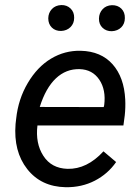

<svg xmlns="http://www.w3.org/2000/svg" viewBox="-20 -742 559 771"><path d="M33.7 0ZM243.7 9.8Q145 7.8 89.4 -63Q33.7 -133.8 42.5 -244.1L44.9 -265.1Q53.2 -343.8 91.6 -408.7Q129.9 -473.6 185.1 -506.6Q240.2 -539.6 304.2 -538.1Q385.7 -536.1 432.1 -483.9Q478.5 -431.6 482.9 -342.3Q484.4 -310.5 481 -278.8L475.6 -238.3H130.4Q121.6 -166.5 154.1 -116.2Q186.5 -65.9 251 -64Q329.1 -62 395.5 -134.3L446.3 -91.3Q413.1 -43.5 360.6 -16.4Q308.1 10.7 243.7 9.8ZM299.8 -464.4Q245.1 -465.8 204.3 -427.2Q163.6 -388.7 139.6 -312.5L396.5 -312L398.4 -319.8Q406.2 -381.3 378.7 -422.1Q351.1 -462.9 299.8 -464.4ZM173.8 -668.5Q174.3 -690.9 188.5 -705.8Q202.6 -720.7 226.1 -721.7Q248.5 -722.2 263.4 -707.8Q278.3 -693.4 277.8 -670.4Q277.8 -647.9 263.2 -633.3Q248.5 -618.7 225.6 -617.7Q202.6 -617.2 188.2 -631.3Q173.8 -645.5 173.8 -668.5ZM377.4 -667.5Q377.9 -689.9 392.1 -705.1Q406.2 -720.2 429.2 -721.2Q452.6 -721.7 467.3 -707.3Q481.9 -692.9 481.4 -669.4Q481.4 -646.5 466.8 -632.1Q452.1 -617.7 429.2 -616.7Q406.7 -616.2 391.8 -630.4Q377 -644.5 377.4 -667.5Z"/></svg>

Font: Roboto
Style: Italic
Weight: 400
Italic angle: -12°
Designer: Google
Version: Version 2.134; 2016; ttfautohint (v1.6)